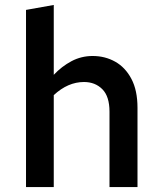

<svg xmlns="http://www.w3.org/2000/svg" viewBox="-20 -755 655 775"><path d="M85 0V-715L197 -735V-453Q229 -487 268.5 -508Q308 -529 354 -529Q404 -529 445 -506Q486 -483 510.5 -436.5Q535 -390 535 -320V0H422V-304Q422 -366 393 -395Q364 -424 319 -424Q254 -424 197 -371V0Z"/></svg>

Font: Radio Canada Medium
Style: Regular
Weight: 500
Designer: Charles Daoud, Etienne Aubert Bonn, Alexandre Saumier Demers, Jacques Le Bailly
Foundry: Radio-Canada
Version: Version 2.104; ttfautohint (v1.8.4.7-5d5b);gftools[0.9.28.de